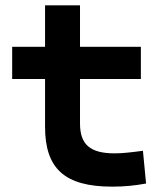

<svg xmlns="http://www.w3.org/2000/svg" viewBox="-20 -694 626 724"><path d="M402.8 9.8C449.2 9.8 487.8 5.9 530.8 -2L519 -125.5C475.1 -119.6 442.4 -115.7 412.6 -115.7C319.3 -115.7 281.7 -149.4 281.7 -228.5V-396H511.2V-517.6H281.7V-673.8H149.9V-517.6H25.9V-396H149.9V-215.8C149.9 -58.1 224.1 9.8 402.8 9.8Z"/></svg>

Font: Cascadia Mono NF
Style: Bold
Weight: 700
Monospace: yes
Designer: Aaron Bell
Foundry: Saja Typeworks
Version: Version 2404.023